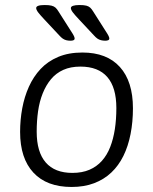

<svg xmlns="http://www.w3.org/2000/svg" viewBox="-20 -738 609 764"><path d="M265 6Q166 6 113 -51Q60 -108 60 -213Q60 -261 68.5 -307Q77 -353 95 -393Q113 -433 141.5 -463.5Q170 -494 211.5 -511.5Q253 -529 308 -529Q405 -529 457 -471.5Q509 -414 509 -307Q509 -253 499.5 -204.5Q490 -156 471 -117.5Q452 -79 423 -51.5Q394 -24 354.5 -9Q315 6 265 6ZM268 -50Q307 -50 336 -62.5Q365 -75 385.5 -98Q406 -121 418.5 -153Q431 -185 437 -224Q443 -263 443 -308Q443 -390 407 -431.5Q371 -473 300 -473Q261 -473 232 -460Q203 -447 183 -423Q163 -399 150 -366.5Q137 -334 131.5 -295.5Q126 -257 126 -214Q126 -133 162 -91.5Q198 -50 268 -50ZM399 -576Q390 -576 382 -578Q374 -580 367.5 -584.5Q361 -589 353 -598L295 -660Q278 -678 270 -688.5Q262 -699 262 -706Q262 -712 271 -715Q280 -718 296 -718Q314 -718 323.5 -715.5Q333 -713 339 -707.5Q345 -702 351 -692L400 -615Q408 -603 411.5 -596Q415 -589 415 -585Q415 -580 410.5 -578Q406 -576 399 -576ZM261 -576Q251 -576 243.5 -578Q236 -580 229.5 -584.5Q223 -589 215 -598L157 -660Q140 -678 132 -688.5Q124 -699 124 -706Q124 -712 132.5 -715Q141 -718 158 -718Q175 -718 185 -715.5Q195 -713 201 -707.5Q207 -702 213 -692L262 -615Q270 -603 273.5 -596Q277 -589 277 -585Q277 -580 272.5 -578Q268 -576 261 -576Z"/></svg>

Font: Asap Light
Style: Italic
Weight: 300
Italic angle: -6°
Designer: Pablo Cosgaya
Foundry: Omnibus-Type
Version: Version 3.001